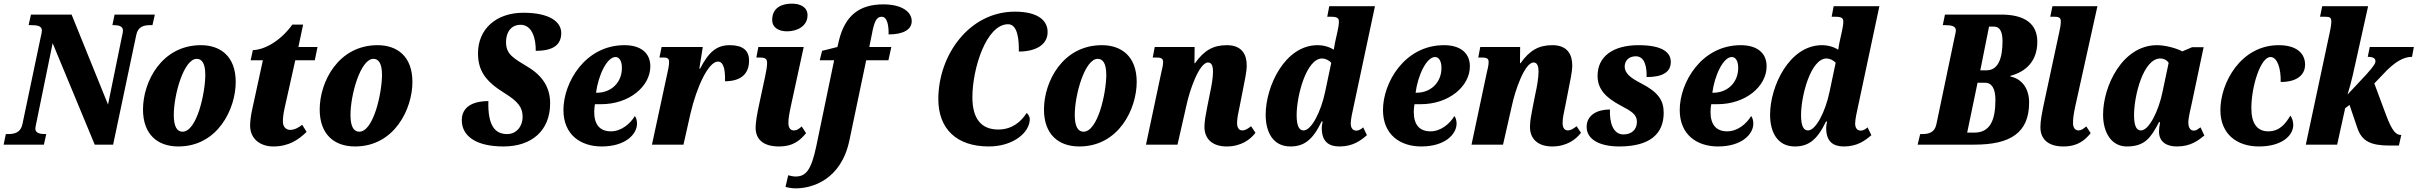

<svg xmlns="http://www.w3.org/2000/svg" viewBox="-42 -794 13271 1054"><path d="M-22 0H199L212 -58H207C180 -58 152 -62 152 -88C152 -94 154 -103 158 -122L247 -557L478 0H579L706 -602C715 -649 749 -656 784 -656H795L808 -714H587L575 -656H580C607 -656 633 -652 633 -626C633 -618 630 -604 627 -592L551 -220L351 -714H128L115 -656H126C163 -656 188 -652 188 -626C188 -618 185 -606 181 -588L81 -112C71 -65 37 -58 1 -58H-10Z M937 10C1154 10 1252 -197 1252 -344C1252 -487 1166 -546 1061 -546C846 -546 743 -346 743 -193C743 -57 822 10 937 10ZM960 -71C930 -71 912 -99 912 -163C912 -274 967 -471 1038 -471C1067 -471 1085 -445 1085 -383C1085 -285 1039 -71 960 -71Z M1458 10C1545 10 1598 -28 1641 -70L1617 -109C1597 -93 1574 -81 1551 -81C1528 -81 1511 -98 1511 -126C1511 -146 1513 -167 1520 -199L1579 -463H1686L1701 -536H1596L1622 -659H1563C1488 -556 1396 -519 1346 -519L1334 -463H1401L1342 -191C1336 -165 1331 -129 1331 -105C1331 -29 1390 10 1458 10Z M1907 10C2124 10 2222 -197 2222 -344C2222 -487 2136 -546 2031 -546C1816 -546 1713 -346 1713 -193C1713 -57 1792 10 1907 10ZM1930 -71C1900 -71 1882 -99 1882 -163C1882 -274 1937 -471 2008 -471C2037 -471 2055 -445 2055 -383C2055 -285 2009 -71 1930 -71Z M2722 10C2876 10 2978 -76 2978 -227C2978 -310 2940 -376 2855 -427C2776 -475 2736 -496 2736 -562C2736 -626 2771 -658 2815 -658C2882 -658 2900 -577 2899 -515C2998 -515 3039 -550 3039 -613C3039 -673 2977 -724 2831 -724C2682 -724 2582 -635 2582 -501C2582 -404 2626 -346 2726 -284C2804 -236 2827 -203 2827 -152C2827 -104 2796 -58 2742 -58C2677 -58 2635 -102 2639 -239C2550 -239 2493 -205 2493 -134C2493 -50 2567 10 2722 10Z M3261 10C3394 10 3455 -59 3455 -115C3455 -133 3450 -149 3443 -157C3418 -115 3369 -73 3312 -73C3250 -73 3220 -111 3220 -180C3220 -196 3222 -210 3224 -222H3258C3413 -222 3528 -320 3528 -430C3528 -503 3476 -546 3386 -546C3170 -546 3051 -341 3051 -190C3051 -54 3146 10 3261 10ZM3236 -285H3230C3242 -378 3289 -481 3337 -481C3359 -481 3372 -457 3372 -421C3372 -339 3311 -285 3236 -285Z M3621 -390 3537 0H3710L3748 -169C3783 -320 3848 -456 3899 -456C3929 -456 3940 -415 3938 -348C4020 -348 4070 -384 4070 -461C4070 -518 4035 -546 3964 -546C3892 -546 3849 -509 3801 -417H3797L3816 -536H3590L3578 -478H3605C3624 -478 3631 -469 3631 -456C3631 -434 3626 -411 3621 -390Z M4279 -622C4336 -622 4391 -652 4391 -710C4391 -757 4349 -774 4305 -774C4250 -774 4197 -752 4197 -685C4197 -641 4234 -622 4279 -622ZM4234 10C4315 10 4352 -26 4383 -63L4359 -100C4342 -85 4333 -78 4316 -78C4297 -78 4286 -93 4286 -118C4286 -144 4290 -166 4299 -209L4370 -536H4121L4110 -478H4130C4161 -478 4169 -470 4169 -448C4169 -431 4165 -404 4158 -373L4129 -238C4112 -161 4106 -119 4106 -93C4106 -26 4152 10 4234 10Z M4326 240C4418 240 4576 192 4621 -24L4713 -463H4835L4851 -536H4730L4743 -600C4757 -676 4769 -702 4798 -702C4829 -702 4837 -653 4836 -605C4919 -605 4963 -633 4963 -678C4963 -729 4909 -770 4807 -770C4672 -770 4597 -705 4564 -574L4555 -536L4471 -515L4458 -463H4537L4439 9C4411 142 4381 175 4325 175C4312 175 4295 171 4285 168L4270 232C4282 236 4308 240 4326 240Z M5386 10C5521 10 5611 -67 5611 -140C5611 -155 5601 -168 5594 -174C5565 -129 5517 -83 5438 -83C5344 -83 5296 -143 5296 -260C5296 -417 5372 -661 5492 -661C5547 -661 5552 -568 5551 -511C5640 -511 5709 -546 5709 -618C5709 -683 5654 -730 5529 -730C5279 -730 5109 -492 5109 -250C5109 -85 5211 10 5386 10Z M5883 10C6100 10 6198 -197 6198 -344C6198 -487 6112 -546 6007 -546C5792 -546 5689 -346 5689 -193C5689 -57 5768 10 5883 10ZM5906 -71C5876 -71 5858 -99 5858 -163C5858 -274 5913 -471 5984 -471C6013 -471 6031 -445 6031 -383C6031 -285 5985 -71 5906 -71Z M6692 10C6771 10 6822 -28 6850 -65L6826 -101C6806 -86 6793 -78 6778 -78C6760 -78 6749 -92 6749 -119C6749 -146 6756 -176 6764 -214L6783 -311C6790 -348 6802 -399 6802 -435C6802 -494 6776 -546 6693 -546C6617 -546 6568 -517 6518 -447H6515L6516 -536H6297L6286 -478H6309C6337 -478 6343 -469 6343 -453C6343 -435 6337 -413 6333 -396L6249 0H6422L6470 -211C6488 -298 6541 -451 6590 -451C6613 -451 6617 -423 6617 -400C6617 -366 6607 -312 6601 -286L6585 -206C6576 -161 6571 -131 6570 -102C6568 -33 6612 10 6692 10Z M7042 10C7115 10 7164 -24 7213 -127H7219C7217 -119 7214 -104 7214 -91C7214 -15 7254 10 7311 10C7385 10 7427 -22 7462 -52L7441 -95C7435 -88 7419 -77 7404 -77C7386 -77 7373 -89 7373 -116C7373 -138 7382 -180 7390 -215L7506 -760H7255L7244 -702H7266C7302 -702 7308 -692 7308 -675C7308 -658 7304 -640 7300 -620L7292 -584C7289 -572 7282 -538 7280 -521C7257 -536 7225 -546 7191 -546C7012 -546 6906 -321 6906 -164C6906 -72 6944 10 7042 10ZM7114 -78C7092 -78 7076 -98 7076 -162C7076 -268 7129 -473 7216 -473C7232 -473 7254 -464 7266 -449L7232 -288C7210 -183 7158 -78 7114 -78Z M7760 10C7893 10 7954 -59 7954 -115C7954 -133 7949 -149 7942 -157C7917 -115 7868 -73 7811 -73C7749 -73 7719 -111 7719 -180C7719 -196 7721 -210 7723 -222H7757C7912 -222 8027 -320 8027 -430C8027 -503 7975 -546 7885 -546C7669 -546 7550 -341 7550 -190C7550 -54 7645 10 7760 10ZM7735 -285H7729C7741 -378 7788 -481 7836 -481C7858 -481 7871 -457 7871 -421C7871 -339 7810 -285 7735 -285Z M8479 10C8558 10 8609 -28 8637 -65L8613 -101C8593 -86 8580 -78 8565 -78C8547 -78 8536 -92 8536 -119C8536 -146 8543 -176 8551 -214L8570 -311C8577 -348 8589 -399 8589 -435C8589 -494 8563 -546 8480 -546C8404 -546 8355 -517 8305 -447H8302L8303 -536H8084L8073 -478H8096C8124 -478 8130 -469 8130 -453C8130 -435 8124 -413 8120 -396L8036 0H8209L8257 -211C8275 -298 8328 -451 8377 -451C8400 -451 8404 -423 8404 -400C8404 -366 8394 -312 8388 -286L8372 -206C8363 -161 8358 -131 8357 -102C8355 -33 8399 10 8479 10Z M8847 10C9014 10 9091 -58 9091 -175C9091 -243 9061 -288 8968 -336C8910 -366 8875 -391 8877 -433C8879 -461 8899 -485 8938 -485C8988 -485 8999 -424 8997 -371C9080 -371 9130 -395 9130 -454C9130 -504 9088 -546 8953 -546C8813 -546 8728 -484 8728 -378C8728 -304 8773 -258 8856 -214C8912 -184 8944 -167 8944 -125C8944 -82 8914 -56 8870 -56C8813 -56 8793 -121 8796 -193C8728 -193 8668 -164 8668 -97C8668 -29 8739 10 8847 10Z M9389 10C9522 10 9583 -59 9583 -115C9583 -133 9578 -149 9571 -157C9546 -115 9497 -73 9440 -73C9378 -73 9348 -111 9348 -180C9348 -196 9350 -210 9352 -222H9386C9541 -222 9656 -320 9656 -430C9656 -503 9604 -546 9514 -546C9298 -546 9179 -341 9179 -190C9179 -54 9274 10 9389 10ZM9364 -285H9358C9370 -378 9417 -481 9465 -481C9487 -481 9500 -457 9500 -421C9500 -339 9439 -285 9364 -285Z M9811 10C9884 10 9933 -24 9982 -127H9988C9986 -119 9983 -104 9983 -91C9983 -15 10023 10 10080 10C10154 10 10196 -22 10231 -52L10210 -95C10204 -88 10188 -77 10173 -77C10155 -77 10142 -89 10142 -116C10142 -138 10151 -180 10159 -215L10275 -760H10024L10013 -702H10035C10071 -702 10077 -692 10077 -675C10077 -658 10073 -640 10069 -620L10061 -584C10058 -572 10051 -538 10049 -521C10026 -536 9994 -546 9960 -546C9781 -546 9675 -321 9675 -164C9675 -72 9713 10 9811 10ZM9883 -78C9861 -78 9845 -98 9845 -162C9845 -268 9898 -473 9985 -473C10001 -473 10023 -464 10035 -449L10001 -288C9979 -183 9927 -78 9883 -78Z M10485 0H10797C10994 0 11097 -65 11097 -231C11097 -311 11055 -362 10994 -374L10995 -378C11078 -400 11142 -457 11142 -565C11142 -663 11074 -714 10943 -714H10635L10623 -656H10633C10672 -656 10695 -651 10695 -626C10695 -620 10691 -605 10688 -590L10588 -112C10578 -65 10545 -58 10509 -58H10499ZM10863 -408H10829L10877 -648H10904C10935 -648 10951 -622 10951 -568C10951 -473 10927 -408 10863 -408ZM10796 -66H10757L10814 -340H10854C10892 -340 10912 -308 10912 -246C10912 -134 10883 -66 10796 -66Z M11285 10C11366 10 11404 -26 11435 -63L11411 -100C11392 -85 11382 -78 11368 -78C11350 -78 11338 -93 11338 -118C11338 -144 11341 -166 11350 -209L11472 -760H11225L11213 -702H11237C11265 -702 11271 -693 11271 -676C11271 -658 11267 -638 11263 -620L11184 -252C11166 -169 11159 -129 11159 -96C11159 -28 11204 10 11285 10Z M11633 10C11733 10 11765 -38 11810 -123H11816C11812 -102 11810 -85 11810 -72C11810 -16 11850 10 11908 10C11986 10 12026 -24 12059 -50L12038 -95C12023 -85 12016 -77 12001 -77C11984 -77 11971 -91 11971 -122C11971 -148 11985 -204 11990 -227L12055 -535H11992L11938 -512C11911 -527 11848 -546 11799 -546C11609 -546 11503 -321 11503 -165C11503 -66 11549 10 11633 10ZM11711 -78C11689 -78 11673 -97 11673 -162C11673 -269 11724 -473 11817 -473C11835 -473 11853 -465 11863 -449L11829 -288C11808 -185 11755 -78 11711 -78Z M12358 10C12488 10 12547 -52 12547 -108C12547 -131 12539 -149 12531 -159C12505 -116 12473 -73 12410 -73C12349 -73 12317 -116 12317 -200C12317 -321 12368 -481 12422 -481C12459 -481 12480 -419 12478 -344C12580 -344 12612 -393 12612 -439C12612 -498 12569 -546 12467 -546C12259 -546 12147 -339 12147 -190C12147 -56 12240 10 12358 10Z M13077 5H13127L13140 -53C13114 -53 13092 -67 13056 -164L12992 -336L13037 -383C13104 -456 13153 -482 13199 -482L13209 -536H12967L12956 -482C12988 -482 12998 -472 12998 -459C12998 -447 12995 -438 12949 -386L12845 -275C12868 -349 12880 -409 12894 -472L12958 -760H12706L12694 -702H12723C12748 -702 12756 -698 12756 -675C12756 -659 12752 -640 12749 -624L12616 0H12788L12832 -200L12856 -218L12898 -94C12923 -18 12973 5 13077 5Z"/></svg>

Font: Noto Serif Condensed Black
Style: Italic
Weight: 900
Width: 3
Italic angle: -12°
Designer: Monotype Design Team
Foundry: Monotype Imaging Inc.
Version: Version 2.013